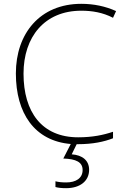

<svg xmlns="http://www.w3.org/2000/svg" viewBox="-20 -744 658 1004"><path d="M446 144C446 95 411 67 355 63L381 10C383 10 385 10 387 10C466 10 525 -3 571 -21V-55C521 -38 463 -26 389 -26C199 -26 103 -158 103 -359C103 -551 213 -688 405 -688C461 -688 517 -679 571 -651L587 -686C532 -711 471 -724 405 -724C189 -724 63 -569 63 -360C63 -151 161 -7 350 9L311 85C378 87 412 104 412 145C412 188 377 210 326 210C303 210 286 208 270 204V234C284 238 302 240 326 240C398 240 446 203 446 144Z"/></svg>

Font: Noto Sans Canadian Aboriginal ExtraLight
Style: Regular
Weight: 200
Designer: Monotype Design Team, Typotheque's Kevin King
Foundry: Monotype Imaging Inc.
Version: Version 2.004